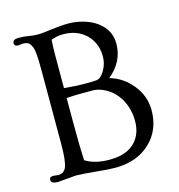

<svg xmlns="http://www.w3.org/2000/svg" viewBox="-102 -758 804 860"><g transform="rotate(-15 300.0 -327.5)"><path d="M63.5 7.3Q31.7 7.3 31.7 -10.7Q31.7 -24.9 49.3 -24.9L73.2 -22.5Q99.6 -22.5 109.9 -47.9Q121.1 -76.2 121.1 -154.8V-499.5Q121.1 -581.5 112.8 -602.1Q104.5 -622.6 94.7 -627.4Q85 -632.3 70.3 -632.3L49.3 -629.9Q31.7 -629.9 31.7 -644Q31.7 -662.1 58.6 -662.1Q85.4 -662.1 105.5 -658.2Q125.5 -654.3 143.8 -654.3Q162.1 -654.3 177.2 -656.2Q192.4 -658.2 209 -660.2Q255.9 -666.5 291 -666.5Q326.2 -666.5 361.6 -656.2Q397 -646 422.4 -627Q476.1 -587.4 476.1 -524.4Q476.1 -440.9 405.3 -382.8Q466.3 -365.7 507.8 -314.5Q551.3 -261.2 551.3 -195.8Q551.3 -103 489.7 -45.4Q428.2 12.2 328.6 12.2Q297.4 12.2 255.9 7.8Q175.3 0 147.5 0ZM197.8 -392.1Q252.4 -386.7 286.6 -386.7Q335.9 -386.7 347.2 -388.2Q358.4 -389.6 367.7 -397.9Q377 -406.2 384.8 -419.4Q402.8 -449.7 402.8 -483.9Q402.8 -518.1 391.1 -544.2Q379.4 -570.3 359.4 -588.9Q318.4 -626 256.3 -626Q226.6 -626 200.2 -615.7Q198.7 -591.3 198.5 -578.9Q198.2 -566.4 198 -556.6Q197.8 -546.9 197.8 -539.1ZM319.8 -348.6H266.6Q239.3 -348.6 197.8 -346.2V-225.1Q197.8 -115.7 201.2 -56.6Q244.6 -29.3 313 -29.3Q421.9 -29.3 456.1 -107.4Q467.3 -133.8 467.3 -168.7Q467.3 -203.6 456.5 -235.6Q445.8 -267.6 425.5 -292.7Q405.3 -317.9 375.7 -333.3Q346.2 -348.6 319.8 -348.6Z"/></g></svg>

Font: Ovo
Style: Regular
Weight: 400
Designer: Nicole Fally
Foundry: Sorkin Type Co.
Version: Version 1.001